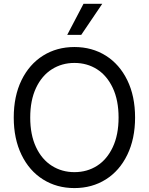

<svg xmlns="http://www.w3.org/2000/svg" viewBox="-20 -959 767 989"><path d="M363.3 9.8Q272.5 9.8 201.7 -34.7Q130.9 -79.1 90.8 -161.6Q50.8 -244.1 50.8 -353.5Q50.8 -463.9 90.8 -545.9Q130.9 -627.9 201.7 -672.4Q272.5 -716.8 363.3 -716.8Q454.1 -716.8 524.9 -672.4Q595.7 -627.9 635.7 -545.9Q675.8 -463.9 675.8 -353.5Q675.8 -244.1 635.7 -161.6Q595.7 -79.1 524.9 -34.7Q454.1 9.8 363.3 9.8ZM363.3 -634.8Q298.8 -634.8 247.1 -602.1Q195.3 -569.3 165.5 -505.9Q135.7 -442.4 135.7 -353.5Q135.7 -264.6 165.5 -201.2Q195.3 -137.7 247.1 -105Q298.8 -72.3 363.3 -72.3Q428.7 -72.3 480 -105Q531.2 -137.7 561 -201.2Q590.8 -264.6 590.8 -353.5Q590.8 -442.4 561 -505.9Q531.2 -569.3 480 -602.1Q428.7 -634.8 363.3 -634.8ZM410.2 -939.5H506.8L398.4 -779.3H326.2Z"/></svg>

Font: WEMIX Pretendard Variable
Style: Regular
Weight: 400
Designer: Base glyphs from Inter by Rasmus Andersson; Hangeul glyphs from Noto Sans CJK(Source Han Sans) by Jang Soo-young and Kan
Foundry: Kil Hyung-jin
Version: Version 1.000;Glyphs 3.2 (3208)